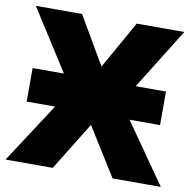

<svg xmlns="http://www.w3.org/2000/svg" viewBox="-80 -795 882 875"><g transform="rotate(10 361.5 -357.0)"><path d="M526.9 -276.9 720.2 0H497.1L357.9 -223.1L220.2 0H2L182.1 -276.9H50.8V-432.1H195.8L16.1 -713.9H230L358.9 -493.2L482.9 -713.9H703.1L527.8 -432.1H668V-276.9Z"/></g></svg>

Font: Black Ops One [rus by aLiNcE]
Style: Regular
Weight: 400
Designer: James Grieshaber
Foundry: James Grieshaber
Version: Version 1.002;May 25, 2024;FontCreator 13.0.0.2680 64-bit